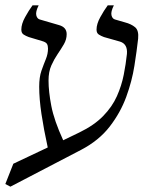

<svg xmlns="http://www.w3.org/2000/svg" viewBox="-55 -605 555 720"><path d="M127 -303Q127 -262 137.5 -207.5Q148 -153 182 -79L242 -108Q298 -135 332 -170Q366 -205 383.5 -244.5Q401 -284 409 -324.5Q417 -365 421 -403Q424 -440 395 -449L335 -466Q324 -470 315.5 -475.5Q307 -481 307 -494Q307 -515 321 -540.5Q335 -566 349 -585H372Q360 -561 363 -548Q366 -535 376 -532L414 -521Q437 -515 451.5 -503Q466 -491 463 -460Q458 -415 449 -358Q440 -301 418.5 -242Q397 -183 356.5 -130.5Q316 -78 249 -43L-16 95L-35 85L-5 9L124 -52Q109 -121 100.5 -177.5Q92 -234 92 -280Q92 -316 100.5 -340Q109 -364 117 -383.5Q125 -403 125 -423Q125 -434 121 -440.5Q117 -447 103 -451L53 -466Q42 -470 33.5 -475.5Q25 -481 25 -494Q25 -515 39 -540.5Q53 -566 67 -585H90Q78 -561 81 -548Q84 -535 94 -532L166 -511Q195 -503 195 -477Q195 -457 184.5 -439Q174 -421 161 -402Q148 -383 137.5 -359.5Q127 -336 127 -303Z"/></svg>

Font: Bona Nova
Style: Italic
Weight: 400
Italic angle: -4°
Designer: Mateusz Machalski
Foundry: Capitalics
Version: Version 4.001; ttfautohint (v1.8.3)